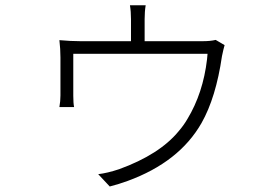

<svg xmlns="http://www.w3.org/2000/svg" viewBox="-20 -630 1040 715"><path d="M783.2 -481.4 816.4 -461.9Q812.5 -449.2 806.6 -420.9Q784.2 -266.6 730.5 -171.9Q647.5 -26.4 455.1 43.9Q422.9 55.7 388.7 64.5L345.7 18.6Q379.9 14.6 423.8 0Q574.2 -54.7 645.5 -141.6Q664.1 -163.1 677.7 -186.5Q736.3 -283.2 751 -409.2Q752 -419.9 752.9 -429.7H252.9V-273.4Q252.9 -246.1 255.9 -231.4H201.2Q205.1 -252.9 205.1 -274.4V-416Q205.1 -447.3 201.2 -480.5Q244.1 -476.6 279.3 -476.6H467.8V-558.6Q467.8 -586.9 463.9 -610.4H522.5Q518.6 -586.9 518.6 -558.6V-476.6H734.4Q763.7 -476.6 783.2 -481.4Z"/></svg>

Font: Taipei Sans TC Beta Light
Style: Regular
Weight: 300
Designer: JT Foundry
Foundry: JT Foundry
Version: Version 1.000